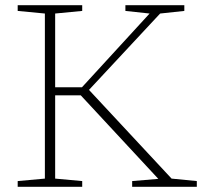

<svg xmlns="http://www.w3.org/2000/svg" viewBox="-20 -718 787 738"><path d="M639.5 -31.5 736.5 -22V0H488V-22L588.5 -30.5L290.5 -351.5H185.5V-382.5H295L555 -666L462 -676V-698H688.5V-676L595.5 -666L310 -359.5L308.5 -387ZM192 -666V-31.5L296 -22V0H48V-22L152.5 -31.5V-666L48 -676V-698H296V-676Z"/></svg>

Font: Newsreader 9pt ExtraLight
Style: Regular
Weight: 250
Designer: Hugues Gentile
Foundry: Production Type
Version: Version 1.003